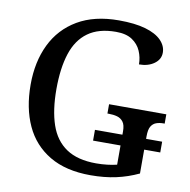

<svg xmlns="http://www.w3.org/2000/svg" viewBox="-81 -805 888 895"><g transform="rotate(10 362.5 -357.0)"><path d="M405 10Q288 10 210.5 -36Q133 -82 95 -164.5Q57 -247 57 -358Q57 -466 97 -548.5Q137 -631 216 -677.5Q295 -724 411 -724Q487 -724 537 -709.5Q587 -695 612.5 -669Q638 -643 638 -611Q638 -579 609.5 -558.5Q581 -538 538 -538Q538 -571 525 -601Q512 -631 483.5 -650Q455 -669 407 -669Q325 -669 274.5 -632.5Q224 -596 201.5 -526.5Q179 -457 179 -358Q179 -259 202.5 -190Q226 -121 279.5 -85Q333 -49 421 -49Q448 -49 473.5 -52Q499 -55 519 -60V-151H389V-202H519V-218Q519 -248 508 -262.5Q497 -277 479.5 -282Q462 -287 439 -287H433V-331H704V-287H698Q679 -287 664 -281.5Q649 -276 640 -261Q631 -246 631 -214V-202H707V-151H631V-38Q580 -14 525.5 -2Q471 10 405 10Z"/></g></svg>

Font: ET Text
Style: Regular
Weight: 470
Designer: Monotype Design Team
Foundry: Monotype Imaging Inc.
Version: Version 2.009